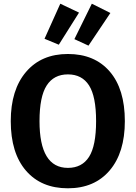

<svg xmlns="http://www.w3.org/2000/svg" viewBox="-20 -999 731 1035"><path d="M193 -346Q193 -94 346 -94Q422 -94 460 -153.5Q498 -213 498 -346Q498 -479 460 -538.5Q422 -598 346 -598Q270 -598 231.5 -538Q193 -478 193 -346ZM346 -708Q490 -708 571.5 -613.5Q653 -519 653 -346Q653 -176 571 -80Q489 16 346 16Q202 16 120 -79Q38 -174 38 -346Q38 -515 120.5 -611.5Q203 -708 346 -708ZM575 -929 457 -753 381 -788 475 -979ZM406 -931 297 -758 220 -790 305 -979Z"/></svg>

Font: FiraSans
Style: Regular
Weight: 600
Designer: Carrois Corporate & Edenspiekermann AG
Foundry: Carrois Corporate GbR & Edenspiekermann AG
Version: Version 3.106;PS 003.106;hotconv 1.0.70;makeotf.lib2.5.58329